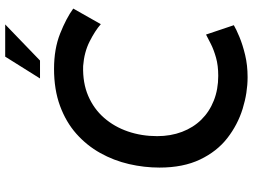

<svg xmlns="http://www.w3.org/2000/svg" viewBox="-137 -823 973 739"><g transform="rotate(-90 349.5 -453.5)"><path d="M622 -40Q607 -31 577 -18.5Q547 -6 507.5 3.5Q468 13 422 13Q362 13 300.5 -6Q239 -25 187.5 -65Q136 -105 105 -170Q74 -235 74 -326Q74 -385 87.5 -443.5Q101 -502 130 -554Q159 -606 204 -646Q249 -686 311.5 -709Q374 -732 454 -732Q531 -732 590 -708.5Q649 -685 686 -658L626 -552Q601 -574 559.5 -595Q518 -616 465 -620Q400 -622 350 -600.5Q300 -579 265.5 -539.5Q231 -500 213 -447.5Q195 -395 195 -335Q195 -283 211.5 -239.5Q228 -196 258.5 -165Q289 -134 332 -117Q375 -100 427 -100Q467 -100 497 -108.5Q527 -117 549 -128Q571 -139 586 -147ZM625 -920 486 -786H417L501 -920Z"/></g></svg>

Font: Josefin Sans Thin SemiBold
Style: Italic
Weight: 600
Italic angle: -7°
Version: Version 2.000